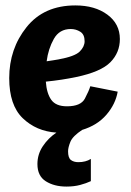

<svg xmlns="http://www.w3.org/2000/svg" viewBox="-20 -480 484 708"><path d="M315 188Q298 196 275.5 202Q253 208 225 208Q180 208 149 188.5Q118 169 118 125Q118 89 138 59Q158 29 188 9Q114 4 64 -44Q14 -92 14 -192Q14 -300 78 -380Q142 -460 258 -460Q330 -460 376 -426Q422 -392 422 -336Q422 -286 387 -250.5Q352 -215 261 -196Q209 -185 149 -179Q152 -136 169 -112Q186 -88 227 -88Q278 -88 293 -116.5Q308 -145 313 -162L414 -142Q406 -96 372.5 -57Q339 -18 283 -1Q248 22 239.5 43Q231 64 231 78Q231 102 241.5 110Q252 118 269 118Q296 118 315 106ZM196 -261Q256 -272 274 -290Q292 -308 292 -328Q292 -353 276 -363Q260 -373 241 -373Q199 -373 178.5 -336.5Q158 -300 152 -254Q164 -256 175 -257.5Q186 -259 196 -261Z"/></svg>

Font: Zilla Slab
Style: Bold Italic
Weight: 700
Italic angle: -6°
Designer: Typotheque.com
Foundry: Typotheque type foundry
Version: Version 1.1; 2017; ttfautohint (v1.6)